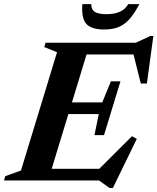

<svg xmlns="http://www.w3.org/2000/svg" viewBox="-48 -878 766 934"><path d="M485 36.5 433.5 0H-28.5L-22.5 -21L54 -48.5L229.5 -624L167.5 -649L173.5 -670H612.5L683.5 -703H698L666.5 -471.5H637L601.5 -613H373L302 -380H449.5L491.5 -482.5H538L458 -220.5H411.5L432.5 -323H284.5L203.5 -57H435L594 -215.5L617.5 -202.5L501 36.5ZM471 -809Q548 -809 576 -858H630Q605 -810.5 580.8 -783.8Q556.5 -757 527.2 -745.8Q498 -734.5 458 -734.5Q397 -734.5 372.2 -761.5Q347.5 -788.5 352.5 -858H396Q395.5 -832.5 412.5 -820.8Q429.5 -809 471 -809Z"/></svg>

Font: Newsreader Text
Style: Bold Italic
Weight: 700
Italic angle: -17°
Designer: Hugues Gentile
Foundry: Production Type
Version: Version 1.001